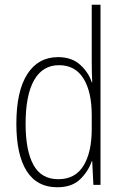

<svg xmlns="http://www.w3.org/2000/svg" viewBox="-20 -780 519 810"><path d="M221 10Q136 10 92.5 -58.5Q49 -127 49 -258Q49 -395 95 -467Q141 -539 225 -539Q283 -539 318.5 -506.5Q354 -474 367 -433H369Q368 -456 367.5 -476.5Q367 -497 367 -517V-760H404V0H374L369 -100H367Q353 -58 318.5 -24Q284 10 221 10ZM226 -24Q297 -24 332 -80.5Q367 -137 367 -236V-294Q367 -393 332 -449Q297 -505 229 -505Q160 -505 124 -442Q88 -379 88 -258Q88 -145 121 -84.5Q154 -24 226 -24Z"/></svg>

Font: Noto Sans Kannada Condensed ExtraLight
Style: Regular
Weight: 200
Width: 3
Designer: Jelle Bosma - Monotype Design Team
Foundry: Monotype Imaging Inc.
Version: Version 2.005; ttfautohint (v1.8.4.7-5d5b)